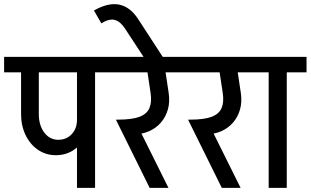

<svg xmlns="http://www.w3.org/2000/svg" viewBox="-45 -914 1511 934"><path d="M226.5 -159Q178.5 -159 140 -185.1Q101.5 -211.2 79.5 -256.9Q57.5 -302.5 57.5 -359H143.8Q143.8 -304.2 170.4 -269.1Q197 -234 238 -234ZM226.5 -159 238 -234Q278.5 -234 304 -261.5Q329.5 -289 329.5 -331.5H387.5Q387.5 -282.5 366.5 -243.2Q345.5 -204 309.1 -181.5Q272.8 -159 226.5 -159ZM57.5 -358V-627.5H143.8V-358ZM-25 -562V-637.5H338.5V-562ZM329.5 0V-626.2H417.5V0ZM233.5 -562V-637.5H513.8V-562Z M564.2 -260.5 528.8 -332Q596 -332 632.6 -345.5Q669.2 -359 681.8 -388Q694.2 -417 687.5 -462H775.5Q782 -418 771.6 -381.4Q761.2 -344.8 737.6 -317.6Q714 -290.5 679.9 -275.5Q645.8 -260.5 603.8 -260.5ZM683 0 518.8 -332 609.5 -331.8 774.5 0ZM687.5 -462 666.8 -600H754.8L775.5 -462ZM464 -562V-637.5H864.5V-562Z M653.2 -637.5 563.2 -774.8 627.5 -820.5 746.5 -637.5ZM563.2 -774.8Q540.5 -809.8 513.4 -817Q486.2 -824.2 447.8 -800.5L412 -863Q483.2 -903 536.4 -891.2Q589.5 -879.5 627.5 -820.5Z M915.2 -260.5 879.8 -332Q947 -332 983.6 -345.5Q1020.2 -359 1032.8 -388Q1045.2 -417 1038.5 -462H1126.5Q1133 -418 1122.6 -381.4Q1112.2 -344.8 1088.6 -317.6Q1065 -290.5 1030.9 -275.5Q996.8 -260.5 954.8 -260.5ZM1034 0 869.8 -332 960.5 -331.8 1125.5 0ZM1038.5 -462 1017.8 -600H1105.8L1126.5 -462ZM815 -562V-637.5H1215.5V-562Z M1262 0V-626.2H1350V0ZM1166 -562V-637.5H1446.2V-562Z"/></svg>

Font: Akshar Light
Style: Regular
Weight: 300
Designer: Tall Chai
Foundry: Tall Chai
Version: Version 1.100